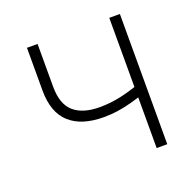

<svg xmlns="http://www.w3.org/2000/svg" viewBox="-101 -643 756 747"><g transform="rotate(-20 277.0 -269.5)"><path d="M273.9 -183.1Q182.6 -183.1 133.5 -227.1Q84.5 -271 84.5 -362.3V-539.1H128.4V-362.3Q128.4 -289.6 165.5 -257.3Q202.6 -225.1 272.5 -225.1Q318.8 -225.1 363.5 -235.4Q408.2 -245.6 454.6 -263.2V-219.2Q418.5 -207 388.4 -199Q358.4 -190.9 330.8 -187Q303.2 -183.1 273.9 -183.1ZM425.3 0V-539.1H469.2V0Z"/></g></svg>

Font: Inter 18pt ExtraLight
Style: Regular
Weight: 250
Designer: Rasmus Andersson
Foundry: rsms
Version: Version 4.001;git-66647c0bb